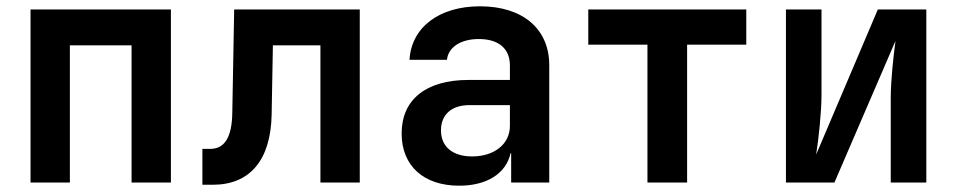

<svg xmlns="http://www.w3.org/2000/svg" viewBox="-20 -580 3040 610"><path d="M202 0V-436H398V0H523V-550H77V0Z M656 7C773 7 840 -70 843 -215L847 -436H998V0H1123V-550H724L718 -222C717 -143 693 -107 648 -107H623V7Z M1505 -560C1375 -560 1287 -493 1281 -390H1400C1404 -430 1444 -456 1501 -456C1564 -456 1600 -426 1600 -372V-326H1468C1334 -326 1256 -264 1256 -156C1256 -54 1325 10 1439 10C1527 10 1588 -29 1602 -93H1604V0H1725V-373C1725 -489 1640 -560 1505 -560ZM1480 -83C1418 -83 1381 -114 1381 -166C1381 -216 1415 -246 1471 -246H1600V-180C1600 -122 1550 -83 1480 -83Z M2163 0V-438H2351V-550H1849V-438H2037V0Z M2631 0 2825 -450C2819 -405 2810 -325 2810 -271V0H2923V-550H2769L2573 -89C2581 -139 2590 -225 2590 -279V-550H2477V0Z"/></svg>

Font: Tekne LDO
Style: Bold
Weight: 700
Monospace: yes
Designer: Alessio Laiso, Mario Rullo, Paolo Rosset
Foundry: Alessio Laiso
Version: Version 1.000;hotconv 1.0.109;makeotfexe 2.5.65596